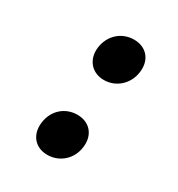

<svg xmlns="http://www.w3.org/2000/svg" viewBox="-127 -585 617 666"><g transform="rotate(30 181.0 -251.5)"><path d="M198 -326C247 -326 287 -363 293 -413C300 -465 268 -500 220 -500C170 -500 131 -465 124 -413C118 -363 149 -326 198 -326ZM158 -3C207 -3 247 -39 253 -89C260 -141 228 -176 180 -176C130 -176 91 -141 85 -89C79 -39 109 -3 158 -3Z"/></g></svg>

Font: Barlow ExtraBold
Style: Italic
Weight: 800
Italic angle: -7°
Designer: Jeremy Tribby
Foundry: Tribby Type
Version: Version 1.422;hotconv 1.0.109;makeotfexe 2.5.65596